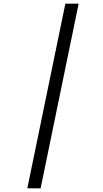

<svg xmlns="http://www.w3.org/2000/svg" viewBox="-20 -820 557 1040"><path d="M406 -800 200 200H128L334 -800Z"/></svg>

Font: Nacelle
Style: Italic
Weight: 400
Italic angle: -12°
Designer: Sora Sagano
Foundry: Sora Sagano
Version: Version 1.000;FEAKit 1.0